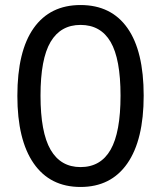

<svg xmlns="http://www.w3.org/2000/svg" viewBox="-20 -734 640 763"><path d="M300 9Q179 9 114 -84.5Q49 -178 49 -353Q49 -531 114 -622.5Q179 -714 300 -714Q422 -714 486.5 -622.5Q551 -531 551 -354Q551 -178 486 -84.5Q421 9 300 9ZM300 -70Q380 -70 419.5 -139Q459 -208 459 -354Q459 -500 419.5 -567.5Q380 -635 300 -635Q221 -635 181 -567.5Q141 -500 141 -354Q141 -208 181 -139Q221 -70 300 -70Z"/></svg>

Font: Mulish ExtraLight Medium
Style: Regular
Weight: 500
Version: Version 3.603